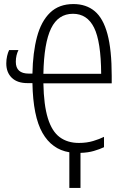

<svg xmlns="http://www.w3.org/2000/svg" viewBox="-20 -744 603 947"><path d="M116 -334Q65 -334 38 -360.5Q11 -387 11 -431Q11 -450 15 -467.5Q19 -485 25 -497H71Q65 -485 61.5 -470.5Q58 -456 58 -439Q58 -381 122 -381H140Q142 -485 162.5 -562Q183 -639 227 -681.5Q271 -724 342 -724Q405 -724 447 -689Q489 -654 510 -576Q531 -498 531 -370V-333H194Q196 -226 216 -161Q236 -96 274.5 -67.5Q313 -39 369 -39Q408 -39 439.5 -48.5Q471 -58 493 -69V-18Q472 -8 443 0.5Q414 9 377 10V183H322V7Q236 -7 189.5 -88.5Q143 -170 140 -334ZM479 -380Q478 -539 444 -607.5Q410 -676 340 -676Q267 -676 232 -604Q197 -532 194 -380Z"/></svg>

Font: Noto Sans Mono SemiCondensed Light
Style: Regular
Weight: 300
Width: 4
Designer: Monotype Design Team
Foundry: Monotype Imaging Inc.
Version: Version 2.014; ttfautohint (v1.8.4.7-5d5b)